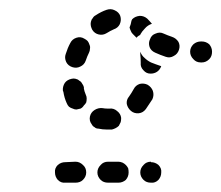

<svg xmlns="http://www.w3.org/2000/svg" viewBox="-20 -541 475 412"><path d="M158 -155Q165 -162 165 -171Q165 -181 158 -187Q151 -194 142 -194L120 -193Q111 -193 104 -187Q97 -180 98 -171Q98 -162 104 -155Q111 -148 120 -149H142Q152 -149 158 -155ZM320 -155Q326 -162 326 -171Q327 -180 320 -187Q313 -193 304 -193V-194Q294 -194 288 -187Q281 -180 281 -171Q281 -162 288 -155Q294 -149 304 -149Q313 -148 320 -155ZM225 -149H234Q243 -149 250 -155Q256 -162 256 -171Q256 -176 255 -180Q253 -184 250 -187Q247 -190 243 -192Q238 -194 234 -194H225H212Q202 -194 196 -187Q189 -180 189 -171Q189 -162 196 -155Q202 -149 212 -149ZM220 -263Q224 -264 228 -266Q232 -268 235 -271Q237 -275 239 -279Q240 -283 240 -288Q239 -297 231 -303Q224 -309 215 -308Q212 -308 210 -308Q205 -308 200 -309Q191 -310 183 -305Q175 -300 173 -291Q172 -287 173 -282Q174 -278 177 -274Q179 -270 183 -268Q186 -265 191 -265Q200 -263 210 -263Q215 -263 220 -263ZM308 -346Q305 -354 297 -359Q289 -363 280 -361Q271 -358 267 -350Q262 -341 257 -334Q251 -327 252 -318Q254 -309 261 -303Q268 -297 278 -298Q287 -299 293 -307Q300 -317 307 -328Q311 -337 308 -346ZM144 -306Q140 -306 136 -308Q132 -309 128 -312Q125 -315 123 -320Q118 -331 116 -344L115 -346Q114 -355 119 -363Q124 -370 134 -372Q138 -373 142 -372Q147 -371 150 -368Q154 -366 156 -362Q159 -358 160 -354V-351Q161 -345 164 -338Q166 -334 166 -330Q166 -325 165 -321Q164 -320 164 -320Q164 -319 163 -318Q160 -315 158 -312Q157 -311 156 -310Q154 -309 153 -308Q149 -307 144 -306ZM304 -407Q314 -403 326 -399Q323 -391 317 -387Q311 -383 303 -383Q294 -383 288 -390Q281 -397 282 -406Q282 -416 281 -425Q281 -426 281 -427Q281 -428 281 -430Q284 -422 290 -417Q296 -411 304 -407ZM122 -408Q126 -400 135 -397Q144 -394 152 -398Q161 -402 164 -411Q167 -420 171 -428Q173 -432 173 -436Q174 -441 172 -445Q171 -449 168 -453Q165 -456 161 -458Q153 -463 144 -460Q135 -457 131 -449Q125 -438 121 -425Q118 -417 122 -408ZM429 -414Q435 -420 435 -430Q435 -439 429 -446Q422 -452 413 -452H411Q402 -452 395 -446Q388 -439 388 -430Q388 -421 395 -414Q401 -407 411 -407H413Q422 -407 429 -414ZM353 -421Q361 -425 364 -434Q367 -443 363 -451Q358 -459 349 -462Q340 -465 331 -469Q323 -473 314 -469Q305 -466 302 -457Q298 -449 301 -440Q304 -432 313 -428Q324 -423 336 -419Q345 -416 353 -421ZM265 -468Q262 -471 261 -474Q259 -478 258 -482Q261 -489 262 -496Q262 -497 263 -498Q263 -499 264 -500Q270 -506 280 -507Q289 -507 296 -501Q301 -496 306 -490Q297 -487 291 -480Q285 -474 281 -467Q281 -466 281 -466Q276 -464 273 -460Q269 -464 265 -468ZM179 -502Q176 -499 175 -494Q174 -490 175 -485Q176 -481 178 -477Q183 -469 192 -467Q201 -465 209 -470Q217 -475 224 -478Q233 -481 237 -489Q241 -498 238 -507Q235 -515 226 -519Q218 -523 209 -520Q197 -516 185 -508Q181 -506 179 -502Z"/></svg>

Font: FRB American Cursive Dashed Extrabold
Style: Bold Italic
Weight: 800
Italic angle: -25°
Version: Version 2.0;Modular Font Editor K font №1